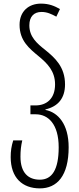

<svg xmlns="http://www.w3.org/2000/svg" viewBox="-20 -790 438 1060"><path d="M200 250C295 250 359 181 359 23C359 -105 300 -170 231 -183V-186C300 -202 339 -247 339 -324C339 -421 283 -471 230 -514C183 -551 142 -587 142 -650C142 -699 168 -724 209 -724C240 -724 263 -713 291 -698L311 -740C281 -757 251 -770 206 -770C138 -770 88 -727 88 -653C88 -565 142 -522 194 -479C241 -440 284 -398 284 -324C284 -245 237 -208 176 -208H148V-159H177C246 -159 304 -105 304 23C304 147 267 202 200 202C137 202 93 165 93 75C93 41 96 15 103 -15H53C43 17 39 44 39 77C39 192 104 250 200 250Z"/></svg>

Font: Noto Sans Georgian ExtraCondensed Light
Style: Regular
Weight: 300
Width: 2
Designer: Monotype Design Team, Akaki Razmadze
Foundry: Google LLC
Version: Version 2.005